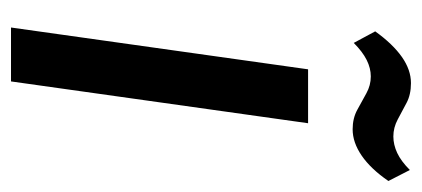

<svg xmlns="http://www.w3.org/2000/svg" viewBox="-229 -538 767 349"><g transform="rotate(90 154.5 -363.5)"><path d="M204 -540 128 0H30L106 -540ZM37 -662Q60 -694 83.5 -710.5Q107 -727 131 -727Q152 -727 167 -719Q182 -711 197 -703Q212 -695 228 -695Q243 -695 258 -702Q273 -709 289 -725L309 -686Q287 -654 263 -637.5Q239 -621 215 -621Q195 -621 179.5 -629.5Q164 -638 149.5 -646Q135 -654 119 -654Q104 -654 89 -646.5Q74 -639 58 -623Z"/></g></svg>

Font: Pathway Extreme Condensed Medium
Style: Italic
Weight: 500
Width: 3
Italic angle: -8°
Version: Version 1.001;gftools[0.9.26]